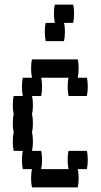

<svg xmlns="http://www.w3.org/2000/svg" viewBox="-20 -820 440 840"><path d="M180 -640Q176 -657 176 -680Q176 -704 180 -720H220Q216 -737 216 -760Q216 -784 220 -800H300Q304 -784 304 -760Q304 -737 300 -720H260Q264 -704 264 -680Q264 -657 260 -640ZM360 -160Q364 -144 364 -120Q364 -97 360 -80H320Q324 -64 324 -40Q324 -17 320 0H120Q116 -17 116 -40Q116 -64 120 -80H80Q76 -97 76 -120Q76 -144 80 -160H40Q36 -177 36 -200Q36 -224 40 -240Q36 -257 36 -280Q36 -304 40 -320Q36 -337 36 -360Q36 -384 40 -400H80Q76 -417 76 -440Q76 -464 80 -480H120Q116 -497 116 -520Q116 -544 120 -560H320Q324 -544 324 -520Q324 -497 320 -480H360Q364 -464 364 -440Q364 -417 360 -400H280Q276 -417 276 -440Q276 -464 280 -480H160Q164 -464 164 -440Q164 -417 160 -400H120Q124 -384 124 -360Q124 -337 120 -320Q124 -304 124 -280Q124 -257 120 -240Q124 -224 124 -200Q124 -177 120 -160H160Q164 -144 164 -120Q164 -97 160 -80H280Q276 -97 276 -120Q276 -144 280 -160Z"/></svg>

Font: VT323
Style: Regular
Weight: 400
Monospace: yes
Designer: Peter Hull
Version: Version 2.000